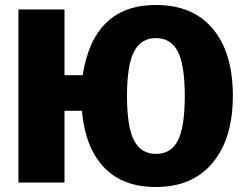

<svg xmlns="http://www.w3.org/2000/svg" viewBox="-20 -733 981 771"><path d="M606 -713Q754 -713 834.5 -617.5Q915 -522 915 -348Q915 -177 834 -79.5Q753 18 606 18Q472 18 397 -61.5Q322 -141 309 -288H239V0H54V-695H239V-431H312Q356 -713 606 -713ZM606 -115Q667 -115 694.5 -169Q722 -223 722 -348Q722 -472 694 -526Q666 -580 606 -580Q546 -580 518 -525.5Q490 -471 490 -347Q490 -224 518 -169.5Q546 -115 606 -115Z"/></svg>

Font: FiraGO ExtraBold
Style: Regular
Weight: 800
Designer: bBox Type
Foundry: bBox Type GmbH
Version: Version 1.001;PS 001.001;hotconv 1.0.88;makeotf.lib2.5.64775